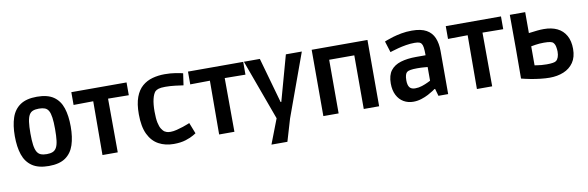

<svg xmlns="http://www.w3.org/2000/svg" viewBox="-51 -1052 5120 1671"><g transform="rotate(-10 2508.5 -216.5)"><path d="M302 13Q209 13 154.5 -24.5Q100 -62 77 -130.5Q54 -199 54 -294Q54 -388 77 -456.5Q100 -525 154.5 -562Q209 -599 302 -599Q396 -599 449.5 -562Q503 -525 525.5 -456.5Q548 -388 548 -293Q548 -199 525.5 -130.5Q503 -62 449.5 -24.5Q396 13 302 13ZM302 -92Q333 -92 354 -100.5Q375 -109 387.5 -131Q400 -153 405 -192.5Q410 -232 410 -294Q410 -356 404.5 -395.5Q399 -435 387 -456.5Q375 -478 354 -486Q333 -494 302 -494Q270 -494 249 -486Q228 -478 215.5 -456.5Q203 -435 197.5 -395.5Q192 -356 192 -294Q192 -232 197.5 -192.5Q203 -153 215.5 -131Q228 -109 249 -100.5Q270 -92 302 -92Z M777 0 779 -475 605 -473V-586H1093V-473L910 -475L912 0Z M1406 13Q1331 13 1273 -18.5Q1215 -50 1182.5 -117.5Q1150 -185 1150 -295Q1150 -386 1172 -445Q1194 -504 1233 -537.5Q1272 -571 1323 -585Q1374 -599 1431 -599Q1482 -599 1526 -592Q1570 -585 1592 -579L1577 -475Q1551 -479 1506 -484.5Q1461 -490 1418 -490Q1378 -490 1358 -483.5Q1338 -477 1328 -467Q1310 -447 1299.5 -403Q1289 -359 1289 -294Q1289 -232 1297 -195Q1305 -158 1317.5 -139Q1330 -120 1341 -111Q1347 -107 1360 -101.5Q1373 -96 1396 -96Q1421 -96 1451 -103.5Q1481 -111 1508 -120Q1535 -129 1552 -136Q1569 -143 1569 -143L1607 -46Q1607 -46 1582.5 -31Q1558 -16 1513 -1.5Q1468 13 1406 13Z M1808 0 1810 -475 1636 -473V-586H2124V-473L1941 -475L1943 0Z M2241 166 2325 -52 2130 -586H2271L2384 -185H2390L2501 -586H2642L2440 -30L2382 166Z M2729 0V-586H2864V0ZM3086 0V-586H3222V0ZM2787 -474V-586H3165V-474H2976Z M3523 13Q3476 13 3438 -9Q3400 -31 3378 -74Q3356 -117 3356 -177Q3356 -250 3387.5 -291Q3419 -332 3477 -349.5Q3535 -367 3613 -367H3697Q3697 -412 3693.5 -435.5Q3690 -459 3682 -470Q3677 -479 3663.5 -484.5Q3650 -490 3620 -490Q3583 -490 3544.5 -483.5Q3506 -477 3474 -468.5Q3442 -460 3421.5 -453.5Q3401 -447 3401 -447L3370 -546Q3370 -546 3390 -554Q3410 -562 3445 -572.5Q3480 -583 3523.5 -591Q3567 -599 3616 -599Q3697 -599 3744 -572.5Q3791 -546 3811.5 -497Q3832 -448 3832 -381V0H3746L3728 -64H3722Q3720 -62 3702 -50Q3684 -38 3656.5 -23.5Q3629 -9 3594.5 2Q3560 13 3523 13ZM3559 -99Q3590 -99 3620 -109Q3650 -119 3671.5 -129.5Q3693 -140 3697 -142V-263Q3693 -263 3668.5 -265.5Q3644 -268 3605 -268Q3532 -268 3514 -252Q3505 -245 3499.5 -227.5Q3494 -210 3494 -181Q3494 -138 3509.5 -118.5Q3525 -99 3559 -99Z M4086 0 4088 -475 3914 -473V-586H4402V-473L4219 -475L4221 0Z M4728 13Q4692 13 4647 8Q4602 3 4558 -5.5Q4514 -14 4480 -23L4481 -286L4480 -586H4616V-401Q4621 -401 4642 -404Q4663 -407 4692 -410Q4721 -413 4749 -413Q4818 -413 4867.5 -389Q4917 -365 4944 -317Q4971 -269 4971 -199Q4971 -126 4938.5 -79Q4906 -32 4851 -9.5Q4796 13 4728 13ZM4722 -106Q4755 -106 4776.5 -109.5Q4798 -113 4806 -120Q4819 -130 4826.5 -150.5Q4834 -171 4834 -199Q4834 -219 4829.5 -242Q4825 -265 4812 -279Q4804 -288 4784.5 -292Q4765 -296 4729 -296Q4688 -296 4654.5 -290.5Q4621 -285 4616 -284V-116Q4619 -116 4635.5 -113Q4652 -110 4675 -108Q4698 -106 4722 -106Z"/></g></svg>

Font: Ruda ExtraBold
Style: Regular
Weight: 800
Designer: Mariela Monsalve and Angelina Sanchez
Foundry: Mariela Monsalve and Angelina Sanchez
Version: Version 2.000